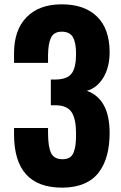

<svg xmlns="http://www.w3.org/2000/svg" viewBox="-20 -841 551 874"><path d="M262.7 13.2Q43.9 13.2 43.9 -229.5V-258.3H198.7V-232.9Q199.2 -170.9 212.9 -143.6Q226.6 -116.2 264.2 -116.2Q284.2 -116.2 296.6 -123.8Q309.1 -131.3 315.4 -147.7Q321.8 -164.1 324 -183.3Q326.2 -202.6 326.2 -232.9Q326.2 -297.4 307.1 -328.6Q288.1 -359.9 237.3 -361.8H211.4V-479H234.4Q286.6 -480 306.4 -506.8Q326.2 -533.7 326.2 -595.7Q326.2 -647 311.8 -671.9Q297.4 -696.8 261.2 -696.8Q225.1 -696.8 212.2 -669.4Q199.2 -642.1 198.7 -589.8V-554.7H43.9V-598.6Q43.9 -704.6 101.1 -762.9Q158.2 -821.3 260.7 -821.3Q365.2 -821.3 422.1 -765.1Q479 -709 479 -603.5Q479 -534.7 450.2 -487.5Q421.4 -440.4 375.5 -427.7Q479 -390.1 479 -236.3Q479 -179.2 467 -134.8Q455.1 -90.3 429.9 -56.6Q404.8 -22.9 362.5 -4.9Q320.3 13.2 262.7 13.2Z"/></svg>

Font: Oswald
Style: DemiBold
Weight: 600
Designer: Vernon Adams
Foundry: Vernon Adams
Version: 3.0; ttfautohint (v0.95) -l 8 -r 50 -G 200 -x 0 -w "G" -W -c